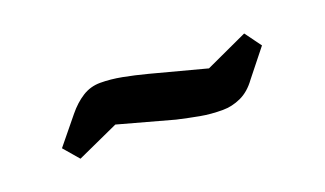

<svg xmlns="http://www.w3.org/2000/svg" viewBox="-31 -448 563 333"><g transform="rotate(-20 251.0 -281.5)"><path d="M341 -223Q319 -223 300 -226.5Q281 -230 259 -235L157 -263L80 -228L56 -256L96 -305Q109 -321 124 -330.5Q139 -340 157 -340Q176 -340 197 -336Q218 -332 241 -326L343 -299L421 -335L443 -305L404 -256Q391 -238 374.5 -230.5Q358 -223 341 -223Z"/></g></svg>

Font: Faustina Light Medium
Style: Italic
Weight: 500
Italic angle: -8°
Version: Version 1.200